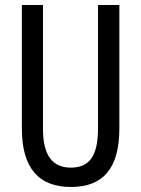

<svg xmlns="http://www.w3.org/2000/svg" viewBox="-20 -734 562 764"><path d="M455 -224V-714H370V-223C370 -111 334 -67 262 -67C191 -67 151 -112 151 -222V-714H67V-223C67 -64 135 10 262 10C389 10 455 -62 455 -224Z"/></svg>

Font: Noto Sans Arabic ExtCond
Style: Regular
Weight: 400
Width: 2
Designer: Monotype Design Team, Nadine Chahine, Nizar Qandah and Khaled Hosny
Foundry: Monotype Imaging Inc.
Version: Version 2.012